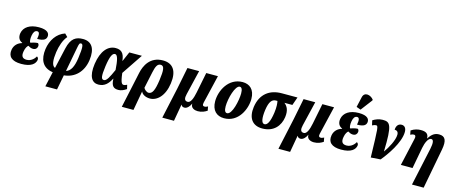

<svg xmlns="http://www.w3.org/2000/svg" viewBox="-55 -1644 6353 2683"><g transform="rotate(15 3122.0 -302.0)"><path d="M222 10C369 10 421 -47 431 -102C435 -127 422 -141 409 -148C393 -118 349 -65 280 -65C219 -65 197 -99 210 -168C219 -222 240 -249 255 -261C274 -249 298 -236 326 -236C364 -236 384 -257 389 -286C392 -303 388 -321 374 -332C341 -332 291 -317 268 -309C256 -325 253 -363 261 -411C270 -462 290 -489 322 -489C355 -489 361 -454 348 -385C447 -385 474 -414 481 -451C489 -500 459 -549 332 -549C202 -549 116 -493 100 -401C90 -339 115 -296 161 -279L160 -274C100 -258 53 -213 42 -148C25 -50 82 10 222 10Z M630 225H799L840 10C995 -4 1108 -114 1132 -289C1156 -463 1092 -550 969 -550C869 -550 797 -513 762 -357L694 -58C643 -77 637 -162 653 -276C666 -364 696 -459 748 -519L707 -560C589 -521 516 -410 497 -278C477 -131 523 -13 679 8ZM919 -407C931 -470 936 -483 958 -483C989 -483 996 -438 973 -274C955 -147 918 -76 853 -57Z M1337 10C1428 10 1479 -46 1518 -123H1521C1524 -18 1559 10 1628 10C1663 10 1701 -4 1743 -33L1729 -92C1706 -80 1693 -77 1684 -77C1659 -77 1638 -83 1620 -234L1823 -536H1641L1581 -398H1578C1566 -514 1518 -546 1442 -546C1334 -546 1243 -452 1215 -257C1188 -65 1248 10 1337 10ZM1397 -71C1359 -71 1347 -107 1369 -264C1390 -412 1417 -463 1455 -463C1494 -463 1510 -383 1519 -249C1467 -131 1435 -71 1397 -71Z M1848 -295 1805 -94 1736 225H1905L1955 -54H1956C1973 -12 2028 12 2084 12C2187 12 2288 -81 2314 -268C2340 -455 2269 -550 2126 -550C1938 -550 1871 -402 1848 -295ZM2045 -61C2019 -61 1982 -90 1973 -114L2024 -353C2042 -436 2062 -483 2110 -483C2164 -483 2170 -420 2149 -270C2128 -121 2100 -61 2045 -61Z M2322 225H2491L2534 -19H2536C2545 1 2558 10 2585 10C2624 10 2660 -36 2675 -72H2676C2673 -8 2732 10 2776 10C2836 10 2878 -12 2910 -33L2899 -92C2886 -85 2868 -77 2853 -77C2831 -77 2817 -87 2826 -127L2923 -536H2754L2695 -240C2677 -150 2650 -80 2607 -80C2558 -80 2551 -119 2566 -180L2651 -536H2482L2420 -225Z M3156 10C3363 10 3457 -201 3457 -348C3457 -488 3378 -546 3280 -546C3076 -546 2976 -342 2976 -189C2976 -56 3049 10 3156 10ZM3179 -69C3152 -69 3136 -96 3136 -158C3136 -271 3192 -473 3257 -473C3283 -473 3299 -447 3299 -386C3299 -287 3253 -69 3179 -69Z M3709 10C3875 10 3961 -98 3979 -226C3993 -328 3962 -381 3917 -417H4032L4074 -536H3847C3675 -536 3546 -446 3518 -250C3496 -90 3563 10 3709 10ZM3724 -56C3679 -56 3667 -131 3683 -250C3701 -376 3738 -417 3796 -417H3816C3823 -385 3829 -331 3817 -246C3797 -108 3764 -56 3724 -56Z M4002 225H4171L4214 -19H4216C4225 1 4238 10 4265 10C4304 10 4340 -36 4355 -72H4356C4353 -8 4412 10 4456 10C4516 10 4558 -12 4590 -33L4579 -92C4566 -85 4548 -77 4533 -77C4511 -77 4497 -87 4506 -127L4603 -536H4434L4375 -240C4357 -150 4330 -80 4287 -80C4238 -80 4231 -119 4246 -180L4331 -536H4162L4100 -225Z M4969 -600 5096 -767 5097 -779C5053 -836 4959 -857 4940 -772L4906 -623ZM4850 10C4997 10 5049 -47 5059 -102C5063 -127 5050 -141 5037 -148C5021 -118 4977 -65 4908 -65C4847 -65 4825 -99 4838 -168C4847 -222 4868 -249 4883 -261C4902 -249 4926 -236 4954 -236C4992 -236 5012 -257 5017 -286C5020 -303 5016 -321 5002 -332C4969 -332 4919 -317 4896 -309C4884 -325 4881 -363 4889 -411C4898 -462 4918 -489 4950 -489C4983 -489 4989 -454 4976 -385C5075 -385 5102 -414 5109 -451C5117 -500 5087 -549 4960 -549C4830 -549 4744 -493 4728 -401C4718 -339 4743 -296 4789 -279L4788 -274C4728 -258 4681 -213 4670 -148C4653 -50 4710 10 4850 10Z M5165 -498 5181 -429C5200 -440 5224 -446 5234 -446C5269 -446 5269 -426 5280 9L5420 -1C5498 -94 5648 -304 5648 -459C5648 -519 5618 -545 5580 -545C5529 -545 5504 -506 5502 -453C5532 -453 5557 -438 5557 -395C5557 -315 5487 -188 5438 -122H5436C5449 -516 5411 -543 5305 -543C5252 -543 5197 -520 5165 -498Z M5934 225H6103L6213 -357C6238 -492 6210 -550 6121 -550C6065 -550 6020 -527 5974 -454H5971C5970 -519 5933 -543 5857 -543C5815 -543 5764 -531 5719 -500L5730 -441C5753 -453 5766 -456 5779 -456C5806 -456 5811 -434 5804 -403L5713 0H5882L5939 -306C5954 -386 5988 -460 6030 -460C6066 -460 6071 -410 6053 -325Z"/></g></svg>

Font: Noto Serif ExtraCondensed Black
Style: Italic
Weight: 900
Width: 2
Italic angle: -12°
Designer: Monotype Design Team
Foundry: Monotype Imaging Inc.
Version: Version 2.014